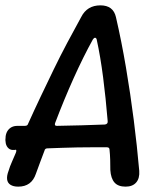

<svg xmlns="http://www.w3.org/2000/svg" viewBox="-25 -697 595 717"><path d="M43 0Q25 0 14 -7Q3 -14 1.5 -27.5Q0 -41 7 -59Q12 -76 19.5 -92.5Q27 -109 34 -126Q36 -131 36 -134.5Q36 -138 33 -138Q32 -137 30.5 -137Q29 -137 27 -137Q15 -136 7 -143Q-1 -150 -3.5 -162Q-6 -174 -4 -186V-188Q-2 -201 4 -209.5Q10 -218 19 -222.5Q28 -227 41 -227H68Q73 -227 76 -229Q79 -231 80 -235Q103 -286 127 -336.5Q151 -387 175.5 -437.5Q200 -488 226 -537Q252 -586 278 -633Q300 -677 350 -677Q398 -677 408 -633Q429 -542 445.5 -444.5Q462 -347 474.5 -249Q487 -151 495 -59Q497 -31 483.5 -15.5Q470 0 444 0Q416 0 402.5 -15.5Q389 -31 387 -62Q387 -81 386.5 -100Q386 -119 384 -138Q384 -147 374 -147Q347 -147 319.5 -147Q292 -147 264 -146.5Q236 -146 208 -145Q180 -144 152 -143Q148 -143 145 -141Q142 -139 141 -134Q133 -113 125 -91.5Q117 -70 109 -48Q101 -24 84.5 -12Q68 0 43 0ZM187 -227Q233 -228 278 -229Q323 -230 367 -232Q373 -233 375.5 -236.5Q378 -240 377 -246Q370 -331 360 -408.5Q350 -486 336 -550Q334 -556 330 -556Q326 -556 322 -550Q286 -485 250 -405Q214 -325 181 -238Q179 -233 180.5 -230Q182 -227 187 -227Z"/></svg>

Font: Winky Sans
Style: Italic
Weight: 400
Italic angle: -8.97852°
Designer: Simon Atzbach
Foundry: typofactur
Version: Version 1.205